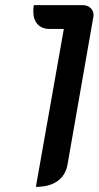

<svg xmlns="http://www.w3.org/2000/svg" viewBox="-20 -720 385 749"><path d="M229 -607H174Q144 -607 127 -625Q110 -643 110 -675Q110 -691 112 -700H302Q321 -700 333 -689Q345 -678 345 -662Q345 -656 344 -653L243 -76Q235 -35 203.5 -13Q172 9 120 9Z"/></svg>

Font: K2D Medium
Style: Italic
Weight: 500
Italic angle: -10°
Designer: Katatrad Aksorn Co.,Ltd.
Foundry: Cadson Demak Co.,Ltd.
Version: Version 1.000; ttfautohint (v1.6)